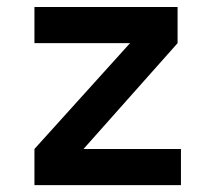

<svg xmlns="http://www.w3.org/2000/svg" viewBox="-20 -538 626 558"><path d="M80.1 0V-105L357.9 -412.6H80.1V-517.6H496.1V-412.6L222.7 -105H505.9V0Z"/></svg>

Font: CaskaydiaCove NF SemiBold
Style: Regular
Weight: 600
Designer: Aaron Bell
Foundry: Saja Typeworks
Version: Version 2111.001; VTT 6.35;Nerd Fonts 3.2.1